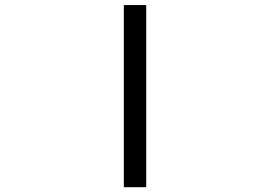

<svg xmlns="http://www.w3.org/2000/svg" viewBox="-20 -743 1087 770"><path d="M566.4 -722.7V7.8H476.6V-722.7Z"/></svg>

Font: 和音 by 宁静之雨，公众号njzyshare
Style: Regular
Weight: 400
Designer: Steve Matteson
Foundry: Ascender Corporation
Version: Version 6.00;June 8, 2018;FontCreator 11.0.0.2388 32-bit